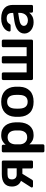

<svg xmlns="http://www.w3.org/2000/svg" viewBox="1200 -1770 760 3200"><g transform="rotate(-90 1580.0 -170.0)"><path d="M396 0Q385 0 378.5 -6.5Q372 -13 372 -24V-177H283L184 -15Q180 -9 174 -4.5Q168 0 160 0H76Q67 0 61 -6Q55 -12 55 -20Q55 -23 56 -27Q57 -31 61 -36L166 -200Q118 -220 94.5 -259Q71 -298 71 -351Q71 -436 124 -478Q177 -520 277 -520H481Q492 -520 498.5 -513.5Q505 -507 505 -496V-24Q505 -13 498.5 -6.5Q492 0 481 0ZM374 -272V-425H280Q233 -425 211.5 -408.5Q190 -392 190 -351Q190 -316 210 -294Q230 -272 274 -272Z M665 190Q654 190 647.5 183.5Q641 177 641 166V-496Q641 -507 647.5 -513.5Q654 -520 665 -520H744Q755 -520 761.5 -513.5Q768 -507 768 -496V-456Q792 -488 831 -509Q870 -530 928 -530Q981 -530 1020 -512.5Q1059 -495 1085 -464Q1111 -433 1125 -390Q1139 -347 1141 -295Q1142 -260 1141 -224Q1139 -174 1125 -131.5Q1111 -89 1085 -57.5Q1059 -26 1020 -8Q981 10 928 10Q874 10 836 -9.5Q798 -29 774 -61V166Q774 177 767.5 183.5Q761 190 750 190ZM891 -97Q923 -97 944 -107.5Q965 -118 978.5 -136.5Q992 -155 998.5 -179Q1005 -203 1006 -230Q1008 -260 1006 -290Q1005 -317 998.5 -341Q992 -365 978.5 -383.5Q965 -402 944 -412.5Q923 -423 891 -423Q860 -423 838 -412Q816 -401 802.5 -383Q789 -365 782 -342Q775 -319 774 -295Q772 -257 774 -218Q775 -196 782 -174Q789 -152 803.5 -135Q818 -118 839.5 -107.5Q861 -97 891 -97Z M1484 10Q1364 10 1301.5 -52Q1239 -114 1234 -216Q1233 -234 1233 -260Q1233 -286 1234 -304Q1237 -355 1254.5 -396.5Q1272 -438 1303.5 -468Q1335 -498 1380.5 -514Q1426 -530 1484 -530Q1543 -530 1588 -514Q1633 -498 1664.5 -468Q1696 -438 1713.5 -396.5Q1731 -355 1734 -304Q1735 -286 1735 -260Q1735 -234 1734 -216Q1729 -114 1666.5 -52Q1604 10 1484 10ZM1484 -89Q1592 -89 1598 -221Q1599 -236 1599 -260Q1599 -284 1598 -299Q1595 -364 1566.5 -397.5Q1538 -431 1484 -431Q1430 -431 1401.5 -397.5Q1373 -364 1370 -299Q1369 -284 1369 -260Q1369 -236 1370 -221Q1376 -89 1484 -89Z M1870 0Q1860 0 1853 -6.5Q1846 -13 1846 -24V-496Q1846 -507 1853 -513.5Q1860 -520 1870 -520H1949Q1960 -520 1966.5 -513.5Q1973 -507 1973 -496V-106H2123V-496Q2123 -507 2129.5 -513.5Q2136 -520 2147 -520H2219Q2230 -520 2236.5 -513.5Q2243 -507 2243 -496V-106H2393V-496Q2393 -507 2399.5 -513.5Q2406 -520 2417 -520H2496Q2506 -520 2513 -513.5Q2520 -507 2520 -496V-24Q2520 -13 2513 -6.5Q2506 0 2496 0Z M2806 10Q2767 10 2733 -2Q2699 -14 2674.5 -34.5Q2650 -55 2635.5 -83Q2621 -111 2621 -143Q2621 -178 2636 -205.5Q2651 -233 2678 -254Q2705 -275 2743 -289Q2781 -303 2827 -310L2964 -330V-351Q2964 -393 2943 -416Q2922 -439 2871 -439Q2834 -439 2812 -424.5Q2790 -410 2779 -386Q2771 -373 2756 -373H2677Q2655 -373 2655 -395Q2656 -411 2668 -434Q2680 -457 2706 -478.5Q2732 -500 2773 -515Q2814 -530 2872 -530Q2935 -530 2978 -514.5Q3021 -499 3048 -473Q3075 -447 3086.5 -412Q3098 -377 3098 -338V-24Q3098 -13 3091.5 -6.5Q3085 0 3074 0H2993Q2982 0 2975.5 -6.5Q2969 -13 2969 -24V-63Q2949 -35 2910 -12.5Q2871 10 2806 10ZM2840 -85Q2866 -85 2889 -93.5Q2912 -102 2929 -119.5Q2946 -137 2956 -163.5Q2966 -190 2966 -226V-247L2865 -231Q2805 -222 2777 -202Q2749 -182 2749 -153Q2749 -136 2756.5 -123.5Q2764 -111 2777 -102.5Q2790 -94 2806 -89.5Q2822 -85 2840 -85Z"/></g></svg>

Font: Fz Rubik Med
Style: Regular
Weight: 500
Designer: Hubert and Fischer
Foundry: Hubert and Fischer
Version: Vit hóa bi FontZin.com